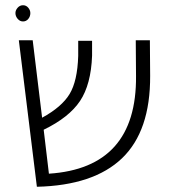

<svg xmlns="http://www.w3.org/2000/svg" viewBox="-20 -704 654 734"><path d="M96 -654Q96 -641 88 -631.5Q80 -622 68 -622Q56 -622 47.5 -632Q39 -642 39 -654Q39 -665 47.5 -674.5Q56 -684 68 -684Q80 -684 88 -674.5Q96 -665 96 -654ZM554 -414Q555 -203 446.5 -99Q338 5 121 10L52 -550H105L141 -254Q216 -295 246 -344.5Q276 -394 279 -490V-548H332V-491Q328 -381 286 -318Q244 -255 147 -208L167 -40Q503 -62 500 -413L499 -550H553Z"/></svg>

Font: Assistant Light
Style: Regular
Weight: 300
Designer: Hebrew By Ben Nathan, Latin by Paul Hunt
Version: Version 2.001;PS 002.001;hotconv 1.0.88;makeotf.lib2.5.64775